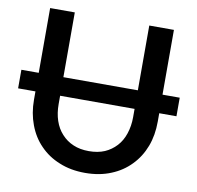

<svg xmlns="http://www.w3.org/2000/svg" viewBox="-81 -803 916 895"><g transform="rotate(10 377.5 -355.5)"><path d="M554.2 -286.1V-325.7H201.7V-286.6Q201.7 -243.7 213.4 -208.5Q225.6 -172.4 248.5 -147.9Q271.5 -122.1 304.2 -108.4Q335.9 -94.7 377.9 -94.7Q420.4 -94.7 452.6 -108.4Q483.9 -122.1 507.3 -147.5Q530.3 -172.4 542 -208Q554.2 -244.6 554.2 -286.1ZM752.4 -413.6V-325.7H670.9V-286.1Q670.9 -221.2 650.9 -168.5Q630.4 -114.7 592.3 -75.7Q553.7 -35.6 500.5 -14.2Q446.3 8.3 377.9 8.3Q309.6 8.3 255.9 -14.2Q202.1 -35.6 163.6 -75.7Q126 -113.8 105.5 -168.5Q85 -222.7 85 -286.1V-325.7H2.9V-413.6H85V-720.2H201.7V-413.6H554.2V-720.2H670.9V-413.6Z"/></g></svg>

Font: Lato-SemiBold
Style: Regular
Weight: 500
Designer: Lukasz Dziedzic with Adam Twardoch and Botio Nikoltchev
Foundry: tyPoland Lukasz Dziedzic
Version: ""